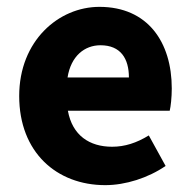

<svg xmlns="http://www.w3.org/2000/svg" viewBox="-20 -528 558 560"><path d="M287 12C346 12 412 -9 463 -44L414 -133C378 -111 344 -100 307 -100C241 -100 191 -133 178 -205H475C478 -217 481 -244 481 -270C481 -405 411 -508 270 -508C151 -508 36 -409 36 -248C36 -84 145 12 287 12ZM177 -302C187 -365 227 -396 273 -396C332 -396 356 -357 356 -302Z"/></svg>

Font: Giro Sans Regular
Style: Bold
Weight: 700
Designer: Paul D. Hunt
Foundry: Adobe Systems Incorporated
Version: Version 1.000;PS 1.0;hotconv 1.0.88;makeotf.lib2.5.647800